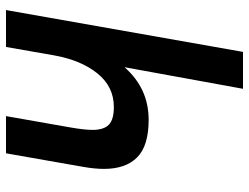

<svg xmlns="http://www.w3.org/2000/svg" viewBox="-115 -715 830 640"><g transform="rotate(90 300.0 -395.0)"><path d="M153 -790H276L204 -395Q274.5 -475.5 379.5 -475.5Q466 -475.5 504.5 -437.2Q543 -399 543 -326.5Q543 -295.5 536 -256L491 0H367L404 -210Q413 -260.5 413 -288.5Q413 -325.5 396 -342.5Q379 -359.5 336.5 -359.5Q269 -359.5 224.8 -304.8Q180.5 -250 164.5 -160L136.5 0H13.5Z"/></g></svg>

Font: JuliaMono BoldItalic
Style: Regular
Weight: 700
Italic angle: -9°
Monospace: yes
Designer: cormullion
Foundry: corm
Version: Version 0.049; ttfautohint (v1.8.4)